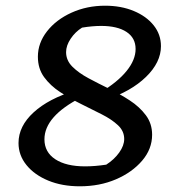

<svg xmlns="http://www.w3.org/2000/svg" viewBox="-20 -643 624 674"><path d="M260 11Q198 11 149.5 -9Q101 -29 73 -63.5Q45 -98 45 -141Q45 -200 98 -248.5Q151 -297 244 -325L265 -301Q136 -235 136 -154Q136 -109 174 -84Q212 -59 279 -59Q296 -59 314.5 -60.5Q333 -62 353 -65Q381 -83 398.5 -107.5Q416 -132 416 -155Q416 -183 394 -203.5Q372 -224 337.5 -241.5Q303 -259 264.5 -278Q226 -297 191.5 -319.5Q157 -342 135 -372Q113 -402 113 -444Q113 -492 145 -533Q177 -574 231 -598.5Q285 -623 349 -623Q405 -623 449.5 -604.5Q494 -586 519.5 -554Q545 -522 545 -481Q545 -424 492.5 -373Q440 -322 352 -293L333 -319Q393 -355 424.5 -394Q456 -433 456 -471Q456 -510 424 -531Q392 -552 335 -552Q320 -552 303 -550.5Q286 -549 268 -546Q244 -531 228 -507Q212 -483 212 -460Q212 -431 234 -409Q256 -387 290.5 -368.5Q325 -350 363 -331.5Q401 -313 435.5 -290.5Q470 -268 492 -238.5Q514 -209 514 -170Q514 -120 479 -79Q444 -38 387 -13.5Q330 11 260 11Z"/></svg>

Font: Piazzolla Thin SemiBold
Style: Italic
Weight: 600
Italic angle: -11.3°
Version: Version 2.005